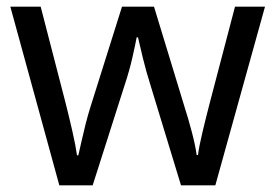

<svg xmlns="http://www.w3.org/2000/svg" viewBox="-20 -557 826 576"><path d="M431 -303Q418 -344 408.5 -383.5Q399 -423 394 -445H390Q386 -423 377 -383.5Q368 -344 354 -302L258 -1H158L11 -537H102L176 -251Q187 -208 197 -164Q207 -120 211 -91H215Q219 -108 224.5 -133Q230 -158 237 -185.5Q244 -213 251 -235L346 -537H442L534 -235Q545 -201 555.5 -161Q566 -121 570 -92H574Q577 -117 587.5 -161Q598 -205 610 -251L685 -537H775L626 -1H523Z"/></svg>

Font: Noto Sans Cypro Minoan
Style: Regular
Weight: 400
Designer: David Williams
Foundry: David Williams
Version: Version 1.503; ttfautohint (v1.8.4.7-5d5b)